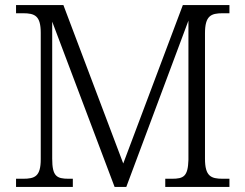

<svg xmlns="http://www.w3.org/2000/svg" viewBox="-20 -734 964 754"><path d="M43 0H266V-32H250C202 -32 185 -42 185 -111V-649L430 0H476L720 -653V-106C718 -41 701 -32 655 -32H629V0H881V-32H855C808 -32 785 -42 785 -111V-603C785 -672 808 -682 855 -682H881V-714H698L464 -92L229 -714H43V-682H70C117 -682 140 -672 140 -605V-109C140 -41 117 -32 70 -32H43Z"/></svg>

Font: Noto Serif Lao Light
Style: Regular
Weight: 300
Designer: Monotype Design Team
Foundry: Monotype Imaging Inc.
Version: Version 2.003